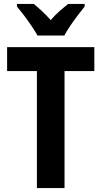

<svg xmlns="http://www.w3.org/2000/svg" viewBox="-20 -953 514 973"><path d="M307 0H167V-593H16V-714H458V-593H307ZM170 -773Q159 -793 140.5 -820.5Q122 -848 102 -874.5Q82 -901 66 -920V-933H151Q170 -918 192.5 -897Q215 -876 237 -851Q260 -878 282 -897Q304 -916 325 -933H409V-920Q394 -901 374 -875Q354 -849 335.5 -821.5Q317 -794 306 -773Z"/></svg>

Font: Noto Sans Thai Cond
Style: Bold
Weight: 700
Width: 3
Designer: Monotype Design Team
Foundry: Monotype Imaging Inc.
Version: Version 2.002; ttfautohint (v1.8.4.7-5d5b)